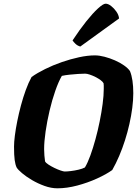

<svg xmlns="http://www.w3.org/2000/svg" viewBox="-20 -1020 752 1040"><path d="M291 0Q257 0 221 -13Q185 -26 153.5 -44.5Q122 -63 99.5 -82Q77 -101 70 -113Q63 -128 59.5 -153Q56 -178 56 -226Q56 -250 60.5 -285.5Q65 -321 73.5 -363.5Q82 -406 93.5 -449Q105 -492 119.5 -532Q134 -572 151 -603Q182 -625 224.5 -646Q267 -667 314.5 -683.5Q362 -700 408.5 -710Q455 -720 494 -720Q518 -720 546.5 -712.5Q575 -705 602.5 -693Q630 -681 652 -665.5Q674 -650 684 -635Q693 -613 697.5 -583Q702 -553 702 -515Q702 -478 696.5 -435.5Q691 -393 681 -348.5Q671 -304 657 -260Q643 -216 625.5 -175Q608 -134 588 -99Q556 -76 505.5 -53Q455 -30 398.5 -15Q342 0 291 0ZM331 -91Q343 -91 364 -93.5Q385 -96 406 -101Q427 -106 440 -113Q455 -138 469.5 -178Q484 -218 497 -265.5Q510 -313 520 -362.5Q530 -412 536 -457.5Q542 -503 542 -538Q542 -549 542 -556.5Q542 -564 541 -569Q537 -577 525 -586Q513 -595 497 -603Q481 -611 466 -616Q451 -621 441 -621Q426 -621 403 -619.5Q380 -618 356.5 -615.5Q333 -613 315 -609Q297 -578 279.5 -528Q262 -478 248.5 -420.5Q235 -363 227 -308Q219 -253 219 -212Q219 -195 220.5 -177.5Q222 -160 224 -146Q228 -138 242.5 -128.5Q257 -119 274.5 -110.5Q292 -102 308 -96.5Q324 -91 331 -91ZM415 -768Q400 -772 389 -782.5Q378 -793 373 -801Q411 -859 447 -904Q483 -949 511 -974.5Q539 -1000 552 -1000Q566 -1000 582 -987.5Q598 -975 610.5 -957Q623 -939 625 -920Z"/></svg>

Font: Texturina Medium 12pt Black
Style: Italic
Weight: 900
Italic angle: -11°
Version: Version 1.002